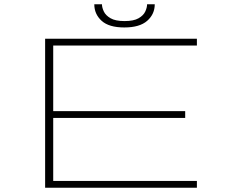

<svg xmlns="http://www.w3.org/2000/svg" viewBox="-20 -882 1140 902"><path d="M192 0V-700H905V-668H230V-360H850V-328H230V-32H905V0ZM564 -753Q492 -753 457.5 -784.2Q423 -815.5 423 -862H459Q459 -846.5 467.8 -828Q476.5 -809.5 499.5 -796.2Q522.5 -783 565 -783Q608 -783 631 -796.2Q654 -809.5 662.5 -828Q671 -846.5 671 -862H707Q707 -815.5 671.5 -784.2Q636 -753 564 -753Z"/></svg>

Font: Trispace Expanded Thin
Style: Regular
Weight: 100
Width: 7
Designer: Tyler Finck
Foundry: Etcetera Type Company
Version: Version 1.210; ttfautohint (v1.8.3)